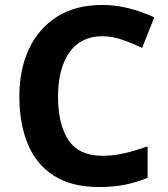

<svg xmlns="http://www.w3.org/2000/svg" viewBox="-20 -744 677 774"><path d="M393 -598Q306 -598 260 -533Q214 -468 214 -355Q214 -241 256.5 -178.5Q299 -116 393 -116Q437 -116 480.5 -126Q524 -136 575 -154V-27Q528 -8 482 1Q436 10 379 10Q269 10 197.5 -35.5Q126 -81 92 -163.5Q58 -246 58 -356Q58 -464 97 -547Q136 -630 210.5 -677Q285 -724 393 -724Q446 -724 499.5 -710.5Q553 -697 602 -674L553 -551Q513 -570 472.5 -584Q432 -598 393 -598Z"/></svg>

Font: Noto Sans Sinhala
Style: Bold
Weight: 700
Designer: Jelle Bosma - Monotype Design Team
Foundry: Monotype Imaging Inc.
Version: Version 2.006; ttfautohint (v1.8.4.7-5d5b)